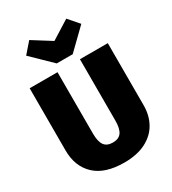

<svg xmlns="http://www.w3.org/2000/svg" viewBox="-230 -1087 1105 1230"><g transform="rotate(-30 322.0 -472.5)"><path d="M611 -236Q611 -163 579 -105Q547 -47 482 -13.5Q417 20 322 20Q179 20 106 -49Q33 -118 33 -236V-696H239V-242Q239 -183 258.5 -155.5Q278 -128 322 -128Q366 -128 385.5 -155.5Q405 -183 405 -242V-696H611ZM526 -888 381 -747H263L118 -888L185 -965L322 -879L459 -965Z"/></g></svg>

Font: FiraGO Heavy
Style: Regular
Weight: 900
Designer: bBox Type
Foundry: bBox Type GmbH
Version: Version 1.001